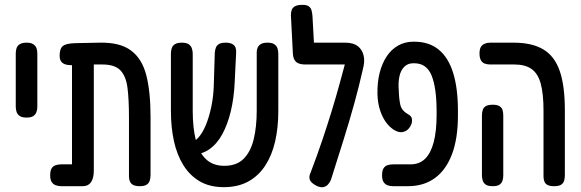

<svg xmlns="http://www.w3.org/2000/svg" viewBox="-20 -758 2396 792"><path d="M89 -273Q71 -273 61.5 -279.5Q52 -286 48.5 -296Q45 -306 45 -318V-538Q45 -550 48.5 -560Q52 -570 62 -576Q72 -582 90 -582Q108 -582 117.5 -575.5Q127 -569 130.5 -559.5Q134 -550 134 -537V-317Q134 -305 130 -295Q126 -285 117 -279Q108 -273 89 -273Z M232 10Q220 10 209.5 6Q199 2 193 -7.5Q187 -17 187 -35Q187 -54 193 -63.5Q199 -73 209.5 -76.5Q220 -80 232 -80H277V-518L317 -490Q294 -489 276.5 -489Q259 -489 248 -493Q237 -497 231.5 -505.5Q226 -514 226 -529Q226 -557 239 -568Q252 -579 291 -580L390 -582Q474 -584 520 -550Q566 -516 583.5 -447.5Q601 -379 601 -276V-36Q601 -23 597.5 -12.5Q594 -2 584.5 4Q575 10 557 10Q539 10 529.5 5Q520 0 516 -9.5Q512 -19 512 -29V-274Q512 -347 506 -395Q500 -443 477 -467.5Q454 -492 402 -492H367V-55Q367 -23 355.5 -6.5Q344 10 322 10Z M903 14Q845 14 804 -10Q763 -34 736.5 -76.5Q710 -119 697.5 -176Q685 -233 685 -301V-537Q685 -549 688.5 -559.5Q692 -570 702 -576Q712 -582 730 -582Q748 -582 757.5 -576Q767 -570 771 -559.5Q775 -549 775 -536V-301Q775 -232 787.5 -181Q800 -130 829 -102Q858 -74 905 -74Q956 -74 985 -103Q1014 -132 1026.5 -183.5Q1039 -235 1039 -302V-543Q1039 -553 1043 -562Q1047 -571 1056.5 -576.5Q1066 -582 1084 -582Q1102 -582 1111.5 -575.5Q1121 -569 1124.5 -559Q1128 -549 1128 -536V-299Q1128 -232 1115 -175Q1102 -118 1074.5 -75.5Q1047 -33 1004.5 -9.5Q962 14 903 14ZM746 -120 731 -169H756Q778 -169 796.5 -188.5Q815 -208 829 -242Q843 -276 852 -319.5Q861 -363 862 -410L866 -541Q867 -552 870.5 -561.5Q874 -571 883.5 -576.5Q893 -582 911 -582Q929 -582 939 -576Q949 -570 952 -560.5Q955 -551 954 -539L948 -417Q945 -353 932 -299Q919 -245 897 -204.5Q875 -164 843 -142Q811 -120 771 -120Z M1287 9Q1263 -3 1258 -16.5Q1253 -30 1262 -48Q1289 -119 1310 -181.5Q1331 -244 1348.5 -301Q1366 -358 1381 -413Q1396 -468 1411 -524L1477 -473Q1461 -402 1441.5 -331.5Q1422 -261 1398 -184Q1374 -107 1345 -16Q1340 -4 1332 4Q1324 12 1313 14Q1302 16 1287 9ZM1476 -470 1414 -492H1239Q1213 -492 1201 -503Q1189 -514 1188 -539L1180 -695Q1180 -708 1183.5 -717.5Q1187 -727 1197.5 -732.5Q1208 -738 1228 -738Q1245 -738 1253.5 -732Q1262 -726 1265 -715.5Q1268 -705 1269 -691L1275 -582H1404Q1437 -582 1455.5 -568Q1474 -554 1480 -528.5Q1486 -503 1476 -470Z M1601 10Q1588 10 1578 6Q1568 2 1562 -7.5Q1556 -17 1556 -35Q1556 -54 1562 -63.5Q1568 -73 1578 -76.5Q1588 -80 1602 -80H1673Q1710 -80 1733.5 -103Q1757 -126 1769 -171.5Q1781 -217 1781 -285V-298Q1781 -395 1760.5 -446Q1740 -497 1689 -497H1684Q1662 -497 1647.5 -482.5Q1633 -468 1627.5 -442.5Q1622 -417 1625 -384Q1626 -349 1631.5 -325Q1637 -301 1666 -285Q1677 -279 1679 -268Q1681 -257 1677 -246Q1673 -235 1665 -226.5Q1657 -218 1647 -215Q1632 -209 1613 -218Q1594 -227 1577 -247.5Q1560 -268 1549 -299.5Q1538 -331 1537 -370Q1536 -418 1546 -457.5Q1556 -497 1575.5 -526Q1595 -555 1623 -570.5Q1651 -586 1685 -586H1689Q1750 -586 1790 -553Q1830 -520 1849.5 -456.5Q1869 -393 1869 -301V-282Q1869 -187 1844.5 -122Q1820 -57 1774 -23.5Q1728 10 1663 10Z M2266 10Q2248 10 2238.5 5Q2229 0 2225.5 -9.5Q2222 -19 2222 -29V-301Q2222 -371 2210.5 -413Q2199 -455 2172.5 -473.5Q2146 -492 2102 -492H2003Q1990 -492 1980 -495.5Q1970 -499 1964 -509Q1958 -519 1958 -537Q1958 -556 1964 -565Q1970 -574 1980 -578Q1990 -582 2003 -582H2099Q2175 -582 2221.5 -554Q2268 -526 2289 -465Q2310 -404 2310 -304V-36Q2310 -23 2307 -12.5Q2304 -2 2294.5 4Q2285 10 2266 10ZM2012 10Q1994 10 1984.5 4Q1975 -2 1971.5 -12.5Q1968 -23 1968 -35V-282Q1968 -295 1971.5 -305Q1975 -315 1984.5 -320.5Q1994 -326 2013 -326Q2031 -326 2040.5 -320Q2050 -314 2053 -304Q2056 -294 2056 -281V-34Q2056 -22 2052.5 -12Q2049 -2 2040 4Q2031 10 2012 10Z"/></svg>

Font: Fredoka Condensed
Style: Regular
Weight: 400
Width: 3
Designer: Ben Nathan
Foundry: Milena B. Brandão, Ben Nathan
Version: Version 2.001